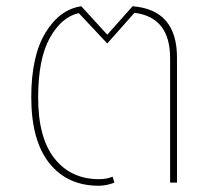

<svg xmlns="http://www.w3.org/2000/svg" viewBox="-20 -584 698 614"><path d="M404 -564Q546 -553 546 -400V0H524V-398Q524 -529 410 -543L323 -445L232 -542Q177 -530 139.5 -463Q102 -396 102 -272Q102 -143 154.5 -77Q207 -11 297 -11Q321 -11 340 -19L346 0Q320 10 296 10Q195 10 137.5 -62.5Q80 -135 80 -273Q80 -405 125.5 -479.5Q171 -554 240 -564L323 -473Z"/></svg>

Font: FiraGO Thin
Style: Regular
Weight: 100
Designer: bBox Type
Foundry: bBox Type GmbH
Version: Version 1.001;PS 001.001;hotconv 1.0.88;makeotf.lib2.5.64775